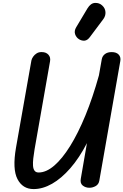

<svg xmlns="http://www.w3.org/2000/svg" viewBox="-20 -1285 844 1314"><path d="M210 9Q135 9 99.5 -59.5Q64 -128 89.5 -274.5L195 -871.5Q197.5 -883.5 206.8 -897Q216 -910.5 231.2 -920Q246.5 -929.5 266.5 -928.5Q295 -928.5 311.2 -910.8Q327.5 -893 322.5 -865.5L216.5 -262.5Q211 -230 207.8 -201.2Q204.5 -172.5 206 -150.8Q207.5 -129 216.5 -116.8Q225.5 -104.5 244.5 -104.5Q296 -104.5 350.8 -151.2Q405.5 -198 460 -285.5Q514.5 -373 564.8 -495.5Q615 -618 657 -769L676.5 -879.5Q680.5 -901.5 698.2 -915Q716 -928.5 744 -928.5Q776.5 -928.5 792.2 -911.5Q808 -894.5 803.5 -868L659.5 -47.5Q655 -23 634.5 -11.5Q614 0 592 0Q565.5 0 546.2 -15.2Q527 -30.5 533 -62.5L575 -305.5Q522.5 -204 461.5 -134Q400.5 -64 336.5 -27.5Q272.5 9 210 9ZM521.5 -1016Q501.5 -1028.5 494 -1051Q486.5 -1073.5 501.5 -1098.5L578.5 -1227.5Q600.5 -1263.5 629.8 -1265Q659 -1266.5 679 -1248Q700 -1229 701.8 -1202.5Q703.5 -1176 687 -1154L594.5 -1030.5Q578 -1008.5 559 -1006.8Q540 -1005 521.5 -1016Z"/></svg>

Font: Edu AU VIC WA NT Pre SemiBold
Style: Regular
Weight: 600
Designer: Tina and Corey Anderson, Eben Sorkin, Mirko Velimirovic
Foundry: Google for Education
Version: Version 1.001